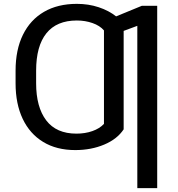

<svg xmlns="http://www.w3.org/2000/svg" viewBox="-20 -757 911 981"><path d="M783.2 -727.5V204.1H681.6V-625L611.8 -599.1V-96.2Q579.1 -46.4 512.5 -18.3Q445.8 9.8 364.7 9.8Q269 9.8 200.7 -31.7Q132.3 -73.2 95.9 -149.9Q59.6 -226.6 59.6 -331.5V-396Q59.6 -502.9 97.2 -579.3Q134.8 -655.8 204.8 -696.5Q274.9 -737.3 373 -737.3Q432.1 -737.3 484.4 -720Q536.6 -702.6 573.2 -673.3L705.1 -727.5ZM164.6 -393.1V-331.5Q164.6 -210 216.1 -142.1Q267.6 -74.2 370.6 -74.2Q415 -74.2 451.9 -87.2Q488.8 -100.1 511.2 -124V-601.6Q490.2 -626 452.6 -639.2Q415 -652.3 372.6 -652.3Q269.5 -652.3 217 -586.9Q164.6 -521.5 164.6 -396Z"/></svg>

Font: Inter
Style: Regular
Weight: 400
Designer: Rasmus Andersson
Foundry: rsms
Version: Version 4.001;git-9221beed3